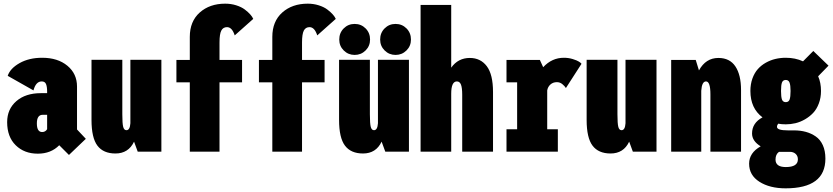

<svg xmlns="http://www.w3.org/2000/svg" viewBox="-20 -827 4540 1047"><path d="M356 18 303 -35Q258 11 186 11Q112.5 11 65.8 -34.8Q19 -80.5 19 -161Q19 -232 69.2 -275.5Q119.5 -319 203 -319H237V-327Q237 -354 231 -368.5Q225 -383 207.5 -383Q175.5 -383 162.5 -334L22 -413.5Q35.5 -454 87 -483Q138.5 -512 210 -512Q295 -512 347.5 -468.5Q400 -425 400 -355V-121L448 -70ZM210 -107Q227.5 -107 237 -122.5V-201H213Q181 -201 181 -154Q181 -107 210 -107Z M609.5 10Q543.5 10 511.2 -32.8Q479 -75.5 479 -173V-501H647V-204Q647 -153 651.8 -135Q656.5 -117 669.5 -117Q688.5 -117 691 -155V-501H860V0H731L711 -54.5Q680.5 10 609.5 10Z M942 -500H1015V-626Q1015 -710.5 1069.2 -758.8Q1123.5 -807 1208 -807Q1240 -807 1268.2 -798Q1296.5 -789 1314.8 -775.2Q1333 -761.5 1344.5 -748.5Q1356 -735.5 1361 -724L1260 -634Q1245.5 -679 1218 -679Q1196.5 -679 1186.8 -660.2Q1177 -641.5 1177 -595V-500H1300V-378H1177V0H1015V-378H942Z M1392 -500H1465V-626Q1465 -710.5 1519.2 -758.8Q1573.5 -807 1658 -807Q1690 -807 1718.2 -798Q1746.5 -789 1764.8 -775.2Q1783 -761.5 1794.5 -748.5Q1806 -735.5 1811 -724L1710 -634Q1695.5 -679 1668 -679Q1646.5 -679 1636.8 -660.2Q1627 -641.5 1627 -595V-500H1750V-378H1627V0H1465V-378H1392Z M1830 -611.5Q1830 -647.5 1854.2 -672Q1878.5 -696.5 1914 -696.5Q1949.5 -696.5 1973.8 -672Q1998 -647.5 1998 -611.5Q1998 -576 1973.5 -551.8Q1949 -527.5 1914 -527.5Q1879 -527.5 1854.5 -551.8Q1830 -576 1830 -611.5ZM2053 -611.5Q2053 -647.5 2077.2 -672Q2101.5 -696.5 2137 -696.5Q2172.5 -696.5 2196.8 -672Q2221 -647.5 2221 -611.5Q2221 -576 2196.5 -551.8Q2172 -527.5 2137 -527.5Q2102 -527.5 2077.5 -551.8Q2053 -576 2053 -611.5ZM1959.5 10Q1893.5 10 1861.2 -32.8Q1829 -75.5 1829 -173V-501H1997V-204Q1997 -153 2001.8 -135Q2006.5 -117 2019.5 -117Q2038.5 -117 2041 -155V-501H2210V0H2081L2061 -54.5Q2030.5 10 1959.5 10Z M2273.5 0V-800H2440.5V-458Q2478 -511 2542 -511Q2600.5 -511 2634.5 -466Q2668.5 -421 2668.5 -325V0H2500.5V-310.5Q2500.5 -348 2493.8 -365.5Q2487 -383 2471.5 -383Q2440.5 -383 2440.5 -316V0Z M2964 -122H3022V0H2742V-122H2800V-378H2742V-500H2924L2942 -460.5Q2989.5 -512 3055 -512Q3080 -512 3103 -505Q3126 -498 3137.2 -490.8Q3148.5 -483.5 3151 -479L3066 -347Q3059.5 -357.5 3046.5 -368.2Q3033.5 -379 3017 -379Q2996 -379 2981.8 -366.5Q2967.5 -354 2964 -334Z M3309.5 10Q3243.5 10 3211.2 -32.8Q3179 -75.5 3179 -173V-501H3347V-204Q3347 -153 3351.8 -135Q3356.5 -117 3369.5 -117Q3388.5 -117 3391 -155V-501H3560V0H3431L3411 -54.5Q3380.5 10 3309.5 10Z M3640 0V-500H3774L3791.5 -443Q3828.5 -511 3897.5 -511Q3959.5 -511 3990.2 -464.8Q4021 -418.5 4021 -336V0H3854V-312Q3854 -383 3830 -383Q3807.5 -383 3804 -332V0Z M4265 -149Q4242.5 -149 4223.5 -152.5Q4217 -144.5 4217 -135Q4217 -116 4277 -116H4309Q4344.5 -116 4374 -108Q4403.5 -100 4428.2 -83Q4453 -66 4467 -35.2Q4481 -4.5 4481 38Q4481 200 4264 200Q4177.5 200 4121.2 164.2Q4065 128.5 4065 65.5Q4065 6.5 4128 -29Q4081 -58 4081 -99Q4081 -156.5 4138 -187Q4072 -236.5 4072 -331Q4072 -368 4083 -398.8Q4094 -429.5 4112.5 -450.2Q4131 -471 4156 -485Q4181 -499 4208.2 -505.5Q4235.5 -512 4265 -512Q4317 -512 4359 -492.5L4415 -549L4498 -469L4441.5 -411Q4457 -376 4457 -331Q4457 -294 4445.2 -262.8Q4433.5 -231.5 4414 -211Q4394.5 -190.5 4369.2 -176Q4344 -161.5 4317.8 -155.2Q4291.5 -149 4265 -149ZM4291 -331Q4291 -362 4285.5 -376.5Q4280 -391 4265 -391Q4249.5 -391 4244.2 -377Q4239 -363 4239 -331Q4239 -298.5 4244.2 -284.2Q4249.5 -270 4265 -270Q4280.5 -270 4285.8 -284.2Q4291 -298.5 4291 -331ZM4209 43Q4209 84 4265 84Q4331 84 4331 42Q4331 23.5 4318.8 12.2Q4306.5 1 4287 1H4228Q4209 14.5 4209 43Z"/></svg>

Font: League Mono Condensed ExtraBold
Style: Regular
Weight: 800
Width: 1
Designer: Tyler Finck
Foundry: The League of Moveable Type / Tyler Finck
Version: Version 2.210